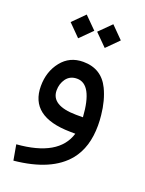

<svg xmlns="http://www.w3.org/2000/svg" viewBox="-149 -639 711 940"><g transform="rotate(20 206.5 -169.5)"><path d="M335.4 -259.8C308.1 -315.9 262.7 -344.2 199.2 -344.2C152.3 -344.2 114.7 -326.7 86.4 -291C58.1 -255.4 43.9 -212.4 43.9 -162.1C43.9 -56.2 113.8 -2.4 253.9 -0.5L282.2 0C255.9 87.4 171.4 136.2 28.3 147.5L42.5 227.5C170.9 214.8 261.7 175.3 315.9 108.9C354 62 373 0.5 373 -75.7C373 -92.8 372.1 -110.4 370.1 -128.4C365.2 -178.2 353.5 -222.2 335.4 -259.8ZM135.3 -443.8 197.3 -505.4 135.3 -567.4 73.7 -505.9ZM273.9 -443.8 335.4 -505.4 273.9 -567.4 211.9 -505.9ZM289.6 -88.4H253.4C167 -89.4 123.5 -116.2 123.5 -168.5C123.5 -191.4 129.9 -211.9 142.6 -229.5C156.2 -247.6 174.8 -256.3 198.7 -256.3C252 -256.3 282.2 -200.7 289.6 -89.4Z"/></g></svg>

Font: Nahid
Style: Regular
Weight: 400
Foundry: DejaVu fonts team - Redesigned by Saber Rastikerdar
Version: Version 0.3.0